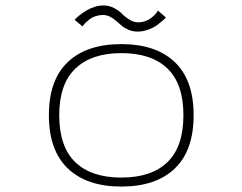

<svg xmlns="http://www.w3.org/2000/svg" viewBox="-20 -674 890 705"><path d="M485 -558Q468 -558 453 -564.2Q438 -570.5 427.2 -579.5Q416.5 -588.5 406.2 -597.5Q396 -606.5 383.8 -612.8Q371.5 -619 358 -619Q344.5 -619 331.5 -614.8Q318.5 -610.5 310.2 -604.2Q302 -598 295.5 -591.8Q289 -585.5 286 -581L283 -577L254 -601Q255 -602.5 260.2 -607.8Q265.5 -613 276 -621Q286.5 -629 298.8 -636.2Q311 -643.5 327.5 -648.8Q344 -654 360 -654Q381 -654 399.2 -644.2Q417.5 -634.5 428.5 -623Q439.5 -611.5 455.2 -601.8Q471 -592 487 -592Q500.5 -592 513.2 -596.5Q526 -601 534 -607.2Q542 -613.5 548.2 -619.8Q554.5 -626 557 -630.5L560 -635L589 -610Q586 -606 578.5 -599.2Q571 -592.5 557.2 -582.2Q543.5 -572 524 -565Q504.5 -558 485 -558ZM159.5 -251Q159.5 -380.5 229 -446.2Q298.5 -512 425.5 -512Q552.5 -512 621.8 -446Q691 -380 691 -251Q691 -121.5 621.8 -55.2Q552.5 11 425.5 11Q298.5 11 229 -55.5Q159.5 -122 159.5 -251ZM425.5 -22Q536.5 -22 595 -78.8Q653.5 -135.5 653.5 -251Q653.5 -366 594.8 -422.5Q536 -479 425.5 -479Q316 -479 256.8 -422.2Q197.5 -365.5 197.5 -251Q197.5 -135.5 256.2 -78.8Q315 -22 425.5 -22Z"/></svg>

Font: League Mono Wide Thin
Style: Regular
Weight: 100
Width: 8
Designer: Tyler Finck
Foundry: The League of Moveable Type / Tyler Finck
Version: Version 2.210